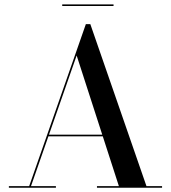

<svg xmlns="http://www.w3.org/2000/svg" viewBox="-20 -878 799 898"><path d="M204 -240.5V-248H516V-240.5ZM402.5 -765 665 -7.5H738V0H433.5V-7.5H536L338.5 -618.5L125 -7.5H241.5V0H21.5V-7.5H116.5L381.5 -765ZM271 -850V-857.5H511V-850Z"/></svg>

Font: BodoniModa_28ptMedium
Style: Regular
Weight: 500
Designer: Owen Earl
Foundry: indestructible type
Version: Version 2.004